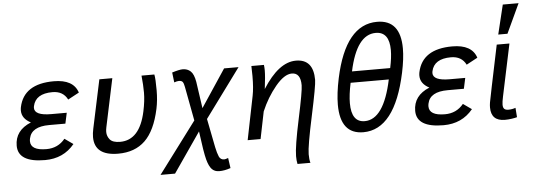

<svg xmlns="http://www.w3.org/2000/svg" viewBox="-58 -964 3720 1338"><g transform="rotate(-5 1802.5 -295.0)"><path d="M223.6 15.1Q34.7 15.1 34.7 -101.6Q34.7 -208.5 147.5 -254.9Q85 -287.1 85 -343.3Q85 -354.5 87.4 -367.2Q121.1 -526.9 331.1 -526.9Q468.3 -526.9 498.5 -433.1L420.4 -391.1Q389.6 -452.1 315.4 -452.1Q197.3 -452.1 178.7 -366.2Q177.2 -359.9 177.2 -354Q177.2 -300.3 293.9 -300.3H402.3L386.2 -225.6H272.9Q148.9 -225.6 131.8 -145Q129.4 -134.3 129.4 -125Q129.4 -60.1 239.7 -60.1Q320.8 -60.1 370.1 -121.1L429.7 -79.1Q352.5 15.1 223.6 15.1Z M735.4 15.1Q569.8 15.1 569.8 -115.2Q569.8 -141.1 576.7 -172.9L648.9 -512.7H739.7L668.5 -175.8Q664.6 -157.7 664.6 -143.1Q664.6 -112.8 684.3 -89.4Q704.1 -65.9 755.9 -65.9Q893.1 -65.9 935.1 -263.2Q950.7 -336.4 950.7 -393.1Q950.7 -445.8 943.8 -512.7H1033.7Q1040 -482.4 1040 -401.4Q1040 -332.5 1027.3 -272.9Q995.1 -122.6 923.6 -53.7Q852.1 15.1 735.4 15.1Z M1425.8 197.8Q1394 197.8 1374.5 177.5Q1355 157.2 1341.8 108.6Q1328.6 60.1 1309.1 -90.3L1117.2 188H1015.6L1283.2 -169.4L1238.3 -408.2Q1233.9 -432.6 1226.6 -442.9Q1219.2 -453.1 1200.2 -453.1Q1188 -453.1 1167 -445.8L1158.7 -515.6Q1209.5 -531.7 1233.4 -531.7Q1266.6 -531.7 1288.8 -511Q1311 -490.2 1320.3 -436L1347.2 -250L1521.5 -512.7H1622.6L1372.1 -171.9L1411.6 28.8Q1420.4 71.3 1430.9 95.2Q1441.4 119.1 1467.3 119.1Q1475.6 119.1 1495.1 111.8L1505.4 183.1Q1463.4 197.8 1425.8 197.8Z M2063.5 195.3H1973.1Q1967.8 171.4 1967.8 140.6Q1967.8 74.7 2008.8 -116.7Q2049.8 -308.1 2049.8 -348.6Q2049.8 -436 1988.3 -436Q1935.5 -436 1873.3 -360.8Q1811 -285.6 1770.5 -189.9L1731.9 0H1641.6L1703.1 -305.2Q1713.9 -358.4 1713.9 -441.9L1712.4 -512.7H1800.3Q1802.7 -493.2 1802.7 -473.6Q1802.7 -432.1 1791.5 -344.7Q1903.8 -522.9 2024.4 -522.9Q2146.5 -522.9 2146.5 -377.9Q2146.5 -338.4 2101.6 -129.6Q2056.6 79.1 2056.6 134.8Q2056.6 171.4 2063.5 195.3Z M2674.8 -414.1Q2690.4 -486.8 2690.4 -538.6Q2690.4 -667 2595.2 -667Q2461.4 -667 2407.7 -414.1ZM2450.2 15.1Q2289.1 15.1 2289.1 -191.4Q2289.1 -268.6 2311.5 -375Q2390.1 -743.2 2611.3 -743.2Q2774.9 -743.2 2774.9 -542.5Q2774.9 -471.2 2754.4 -375Q2671.4 15.1 2450.2 15.1ZM2466.3 -61Q2600.1 -61 2658.2 -335.9H2391.1Q2373.5 -252.4 2373.5 -194.3Q2373.5 -61 2466.3 -61Z M3011.2 15.1Q2822.3 15.1 2822.3 -101.6Q2822.3 -208.5 2935.1 -254.9Q2872.6 -287.1 2872.6 -343.3Q2872.6 -354.5 2875 -367.2Q2908.7 -526.9 3118.7 -526.9Q3255.9 -526.9 3286.1 -433.1L3208 -391.1Q3177.2 -452.1 3103 -452.1Q2984.9 -452.1 2966.3 -366.2Q2964.8 -359.9 2964.8 -354Q2964.8 -300.3 3081.5 -300.3H3189.9L3173.8 -225.6H3060.5Q2936.5 -225.6 2919.4 -145Q2917 -134.3 2917 -125Q2917 -60.1 3027.3 -60.1Q3108.4 -60.1 3157.7 -121.1L3217.3 -79.1Q3140.1 15.1 3011.2 15.1Z M3440.4 15.1Q3343.8 15.1 3343.8 -80.1Q3343.8 -95.7 3346.7 -114.3Q3350.1 -136.7 3428.7 -512.2H3517.6L3440.9 -148.9Q3432.6 -110.4 3432.6 -91.8Q3432.6 -70.8 3441.7 -62Q3450.7 -53.2 3470.2 -53.2Q3496.6 -53.2 3520.5 -62L3525.4 3.9Q3512.7 7.8 3488 11.5Q3463.4 15.1 3440.4 15.1ZM3509.8 -581.1H3445.3L3495.1 -786.6H3605.5Z"/></g></svg>

Font: Cadman
Style: Italic
Weight: 400
Italic angle: -12°
Designer: Paul James MIller
Foundry: High-Logic / Made with FontCreator
Version: Version 2.114;March 28, 2021;FontCreator 13.0.0.2683 64-bit